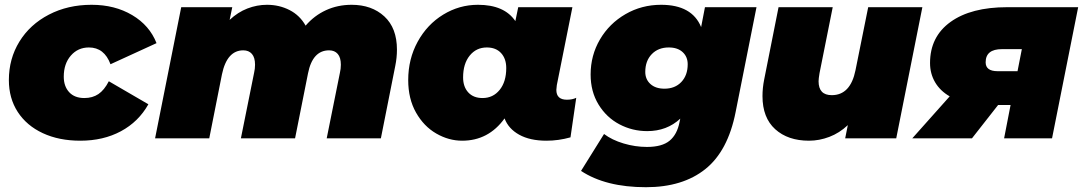

<svg xmlns="http://www.w3.org/2000/svg" viewBox="-20 -577 4518 801"><path d="M17 -243Q17 -332 61 -403.5Q105 -475 184 -516Q263 -557 362 -557Q459 -557 531.5 -514Q604 -471 633 -397L441 -309Q415 -379 351 -379Q305 -379 275.5 -345Q246 -311 246 -257Q246 -217 268.5 -192.5Q291 -168 332 -168Q366 -168 390.5 -184.5Q415 -201 434 -238L599 -142Q558 -69 484.5 -29.5Q411 10 315 10Q226 10 158.5 -21.5Q91 -53 54 -110Q17 -167 17 -243Z M1636 -370Q1636 -336 1629 -302L1569 0H1343L1398 -273Q1402 -290 1402 -307Q1402 -337 1389 -352Q1376 -367 1353 -367Q1284 -367 1265 -271L1211 0H985L1040 -273Q1044 -290 1044 -307Q1044 -337 1031 -352Q1018 -367 995 -367Q927 -367 906 -267L853 0H627L736 -547H949L938 -494Q972 -526 1012 -541.5Q1052 -557 1094 -557Q1145 -557 1188 -535Q1231 -513 1255 -470Q1291 -512 1340 -534.5Q1389 -557 1447 -557Q1531 -557 1583.5 -508.5Q1636 -460 1636 -370Z M2384 -169 2360 -4Q2310 10 2260 10Q2191 10 2146 -15Q2101 -40 2085 -83Q2018 10 1908 10Q1852 10 1800 -20Q1748 -50 1715.5 -107.5Q1683 -165 1683 -243Q1683 -331 1722.5 -403Q1762 -475 1829 -516Q1896 -557 1974 -557Q2084 -557 2130 -489L2142 -547H2368L2303 -222Q2301 -206 2301 -202Q2301 -161 2345 -161Q2368 -161 2384 -169ZM2092 -293Q2092 -332 2070.5 -355.5Q2049 -379 2011 -379Q1967 -379 1939.5 -345Q1912 -311 1912 -254Q1912 -215 1933.5 -191.5Q1955 -168 1993 -168Q2037 -168 2064.5 -202Q2092 -236 2092 -293Z M3136 -547 3049 -110Q3017 53 2922.5 128.5Q2828 204 2675 204Q2507 204 2404 136L2500 -18Q2533 7 2581.5 21.5Q2630 36 2679 36Q2742 36 2773.5 10Q2805 -16 2815 -68L2818 -82Q2762 -30 2680 -30Q2618 -30 2564 -58.5Q2510 -87 2477 -141Q2444 -195 2444 -266Q2444 -346 2483 -412.5Q2522 -479 2589.5 -518Q2657 -557 2738 -557Q2867 -557 2905 -464L2921 -547ZM2752 -207Q2796 -207 2822.5 -235Q2849 -263 2849 -309Q2849 -340 2828 -359.5Q2807 -379 2770 -379Q2726 -379 2699 -351Q2672 -323 2672 -277Q2672 -246 2693.5 -226.5Q2715 -207 2752 -207Z M3828 -547 3719 0H3506L3517 -55Q3482 -22 3440 -6Q3398 10 3355 10Q3267 10 3214 -38Q3161 -86 3161 -176Q3161 -210 3168 -245L3228 -547H3454L3399 -272Q3395 -248 3395 -238Q3395 -180 3450 -180Q3528 -180 3549 -284L3602 -547Z M4478 -547 4369 0H4169L4196 -139H4144L4035 0H3786L3942 -175Q3902 -198 3881 -234Q3860 -270 3860 -314Q3860 -424 3945.5 -485.5Q4031 -547 4182 -547ZM4092 -317Q4092 -280 4142 -280H4225L4243 -372H4160Q4092 -372 4092 -317Z"/></svg>

Font: Montserrat Alternates Black
Style: Italic
Weight: 900
Italic angle: -11.3°
Designer: Julieta Ulanovsky
Foundry: Julieta Ulanovsky
Version: Version 7.200